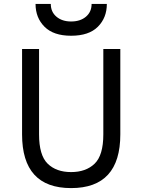

<svg xmlns="http://www.w3.org/2000/svg" viewBox="-20 -951 729 983"><path d="M344 -768Q254 -768 208 -814Q162 -860 162 -931H240Q240 -890 269 -865.5Q298 -841 344 -841Q391 -841 420 -865.5Q449 -890 449 -931H527Q527 -860 481 -814Q435 -768 344 -768ZM344 12Q93 12 93 -263V-700H180V-263Q180 -156 224 -113Q268 -70 344 -70Q420 -70 464.5 -113Q509 -156 509 -263V-700H596V-263Q596 12 344 12Z"/></svg>

Font: Overpass
Style: Regular
Weight: 400
Designer: Delve Withrington, Thomas Jockin
Foundry: Delve Fonts
Version: Version 3.000;DELV;Overpass